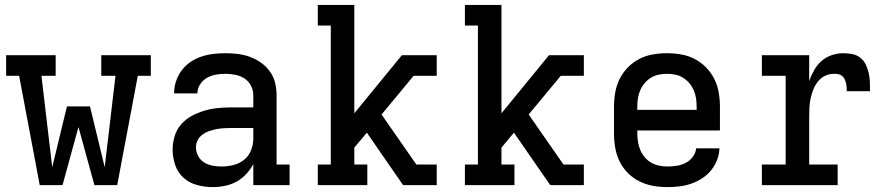

<svg xmlns="http://www.w3.org/2000/svg" viewBox="-20 -755 3640 783"><path d="M142 0 58 -446H5V-530H207V-446H149L193 -73L253 -321H347L407 -73L451 -446H393V-530H595V-446H542L458 0H365L300 -237L235 0Z M847 8Q815 8 783.5 -0.5Q752 -9 728.5 -30Q705 -51 694.5 -82Q684 -113 684 -144Q684 -172 692 -199Q700 -226 718 -247Q736 -268 760.5 -281.5Q785 -295 811.5 -303Q838 -311 865.5 -314Q893 -317 921 -317H1013V-366Q1013 -387 1003.5 -405.5Q994 -424 977 -435Q960 -446 939.5 -450Q919 -454 899 -454Q879 -454 860 -450.5Q841 -447 824 -437.5Q807 -428 796 -411Q785 -394 785 -375Q785 -374 785 -374Q785 -374 785 -374H690Q690 -375 690 -375Q690 -375 690 -375Q690 -400 698 -424Q706 -448 721 -468Q736 -488 756.5 -502Q777 -516 800.5 -524Q824 -532 849 -535Q874 -538 899 -538Q924 -538 949.5 -535Q975 -532 999.5 -523Q1024 -514 1045 -499Q1066 -484 1081 -463Q1096 -442 1102 -417Q1108 -392 1108 -366V-84H1161V0H1013V-86Q1001 -63 983.5 -44.5Q966 -26 944 -14Q922 -2 897 3Q872 8 847 8ZM884 -76Q908 -76 932 -82Q956 -88 975 -103Q994 -118 1003.5 -141.5Q1013 -165 1013 -189V-233H921Q906 -233 891 -232Q876 -231 861 -228Q846 -225 832 -220Q818 -215 805.5 -206Q793 -197 786 -183Q779 -169 779 -154Q779 -136 788 -119Q797 -102 812.5 -92.5Q828 -83 846.5 -79.5Q865 -76 884 -76Z M1276 0V-84H1329V-651H1276V-735H1425V-293L1619 -530H1761V-446H1667L1536 -288L1678 -84H1761V0H1624L1570 -78L1476 -214L1425 -153V-84H1478V0Z M1876 0V-84H1929V-651H1876V-735H2025V-293L2219 -530H2361V-446H2267L2136 -288L2278 -84H2361V0H2224L2170 -78L2076 -214L2025 -153V-84H2078V0Z M2702 8Q2673 8 2644 3Q2615 -2 2588.5 -15Q2562 -28 2541 -49Q2520 -70 2507 -96.5Q2494 -123 2489 -152Q2484 -181 2484 -210V-320Q2484 -349 2489 -378Q2494 -407 2507 -433Q2520 -459 2540.5 -480Q2561 -501 2587 -514.5Q2613 -528 2642 -533Q2671 -538 2700 -538Q2729 -538 2758 -533Q2787 -528 2813 -514.5Q2839 -501 2859.5 -480Q2880 -459 2893 -433Q2906 -407 2911 -378Q2916 -349 2916 -320V-223H2579V-210Q2579 -193 2582 -175.5Q2585 -158 2591.5 -142.5Q2598 -127 2609.5 -113.5Q2621 -100 2636 -91.5Q2651 -83 2668 -79.5Q2685 -76 2702 -76Q2721 -76 2740 -79Q2759 -82 2776 -90.5Q2793 -99 2805 -115Q2817 -131 2819 -150H2914Q2913 -125 2904 -102Q2895 -79 2879.5 -60Q2864 -41 2843 -27.5Q2822 -14 2799 -6Q2776 2 2751.5 5Q2727 8 2702 8ZM2821 -307V-320Q2821 -337 2818.5 -354Q2816 -371 2809 -387Q2802 -403 2791 -416Q2780 -429 2765.5 -438Q2751 -447 2734 -450.5Q2717 -454 2700 -454Q2683 -454 2666 -450.5Q2649 -447 2634.5 -438Q2620 -429 2609 -416Q2598 -403 2591 -387Q2584 -371 2581.5 -354Q2579 -337 2579 -320V-307Z M3087 0V-84H3184V-446H3087V-530H3280V-425Q3288 -447 3300 -468.5Q3312 -490 3330 -506Q3348 -522 3371.5 -530Q3395 -538 3419 -538Q3437 -538 3455.5 -534.5Q3474 -531 3488.5 -519.5Q3503 -508 3511 -491Q3519 -474 3523 -456Q3527 -438 3527.5 -419.5Q3528 -401 3528 -383H3433Q3433 -391 3432.5 -399.5Q3432 -408 3430 -416.5Q3428 -425 3424 -433Q3420 -441 3413.5 -446Q3407 -451 3398.5 -452.5Q3390 -454 3381 -454Q3362 -454 3345 -446Q3328 -438 3316 -423Q3304 -408 3297 -390.5Q3290 -373 3286 -355Q3282 -337 3281 -318.5Q3280 -300 3280 -281V-84H3396V0Z"/></svg>

Font: Iosevka Slab Medium Extended
Style: Regular
Weight: 500
Width: 7
Monospace: yes
Designer: Belleve Invis
Foundry: Belleve Invis
Version: Version 11.1.1; ttfautohint (v1.8.3)